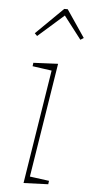

<svg xmlns="http://www.w3.org/2000/svg" viewBox="-55 -797 394 831"><g transform="rotate(5 142.5 -381.0)"><path d="M83 -637 72 -648 190 -764H205L285 -646L271 -637L191 -741H201ZM80 2 160 -502 168 -492 75 -505 77 -520 184 -525 104 -22 99 -29 189 -17 187 -2Z"/></g></svg>

Font: Bitter Thin Thin
Style: Italic
Weight: 250
Italic angle: -9°
Version: Version 2.002